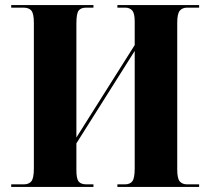

<svg xmlns="http://www.w3.org/2000/svg" viewBox="-20 -734 828 754"><path d="M24 0H347V-10H320Q298 -10 289 -21Q280 -32 280 -66V-171L509 -534V-73Q509 -35 500 -22.5Q491 -10 470 -10H441V0H762V-10H715Q696 -10 686 -21.5Q676 -33 676 -68V-645Q676 -680 686 -692Q696 -704 715 -704H762V-714H441V-704H472Q489 -704 499 -693Q509 -682 509 -650V-557L280 -194V-642Q280 -680 288.5 -692Q297 -704 319 -704H347V-714H24V-704H72Q94 -704 103.5 -692Q113 -680 113 -644V-73Q113 -35 103.5 -22.5Q94 -10 73 -10H24Z"/></svg>

Font: Noto Serif Display SemiCondensed Extra
Style: Regular
Weight: 800
Width: 4
Designer: Monotype Design Team
Foundry: Monotype Imaging Inc.
Version: Version 1.900